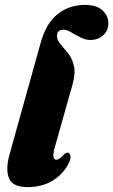

<svg xmlns="http://www.w3.org/2000/svg" viewBox="-20 -755 463 785"><path d="M327.5 -735Q374.5 -735 398.8 -712.8Q423 -690.5 423 -661Q423 -628.5 401.2 -610Q379.5 -591.5 350.5 -591.5Q329.5 -591.5 309 -602Q288.5 -612.5 270.8 -623Q253 -633.5 240 -633.5Q213 -633.5 213 -607.5Q213 -590.5 227.2 -574.5Q241.5 -558.5 258 -538Q274.5 -517.5 282 -486.8Q289.5 -456 276.5 -409.5L207.5 -165Q196 -126.5 198.2 -114.2Q200.5 -102 210.5 -102Q223 -102 241.5 -123.5Q249.5 -131 255.5 -131Q264 -131 267.5 -119.5Q271 -108 260.5 -87Q240 -45 196.8 -17.5Q153.5 10 92.5 10Q31 10 16.5 -26.8Q2 -63.5 19.5 -125.5L146 -579Q168.5 -660.5 216 -697.8Q263.5 -735 327.5 -735Z"/></svg>

Font: Fraunces 144pt Soft Black
Style: Italic
Weight: 900
Italic angle: -16°
Version: Version 1.000;[b76b70a41]